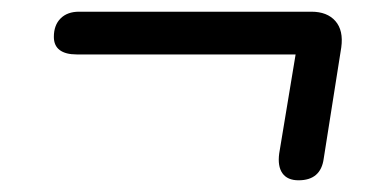

<svg xmlns="http://www.w3.org/2000/svg" viewBox="-20 -445 640 328"><path d="M490 -137Q471 -137 462.5 -149Q454 -161 457 -183L485 -352H111Q92 -352 82 -359.5Q72 -367 72 -382Q72 -402 83.5 -413.5Q95 -425 115 -425H512Q539 -425 553 -409Q567 -393 563 -364L533 -174Q528 -137 490 -137Z"/></svg>

Font: Nunito ExtraLight SemiBold
Style: Italic
Weight: 600
Italic angle: -9°
Version: Version 3.602